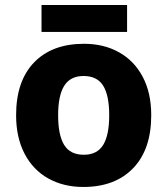

<svg xmlns="http://www.w3.org/2000/svg" viewBox="-20 -733 665 763"><path d="M311 10Q233 10 172.5 -23.5Q112 -57 78 -121.5Q44 -186 44 -275Q44 -411 115.5 -485Q187 -559 314 -559Q392 -559 452.5 -525.5Q513 -492 547 -428Q581 -364 581 -275Q581 -139 509 -64.5Q437 10 311 10ZM313 -118Q366 -118 390 -157Q414 -196 414 -275Q414 -354 390 -392.5Q366 -431 312 -431Q260 -431 235.5 -392.5Q211 -354 211 -275Q211 -196 235 -157Q259 -118 313 -118ZM485 -606H145V-713H485Z"/></svg>

Font: Noto Sans UI ExtraBold
Style: Regular
Weight: 800
Designer: Monotype Design Team
Foundry: Monotype Imaging Inc.
Version: Version 1.001